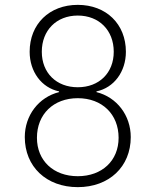

<svg xmlns="http://www.w3.org/2000/svg" viewBox="-20 -760 640 790"><path d="M300 10C429 10 518 -74 518 -196C518 -285 461 -360 377 -381V-384C449 -399 498 -465 498 -547C498 -661 417 -740 300 -740C183 -740 102 -661 102 -547C102 -465 151 -399 223 -384V-381C139 -360 82 -285 82 -196C82 -74 171 10 300 10ZM300 -401C212 -401 152 -460 152 -547C152 -635 212 -696 300 -696C388 -696 448 -635 448 -547C448 -460 388 -401 300 -401ZM300 -35C200 -35 132 -99 132 -193C132 -290 200 -356 300 -356C400 -356 468 -290 468 -193C468 -99 400 -35 300 -35Z"/></svg>

Font: JetBrains Mono Thin
Style: Regular
Weight: 100
Monospace: yes
Designer: Philipp Nurullin, Konstantin Bulenkov
Foundry: JetBrains
Version: Version 2.305